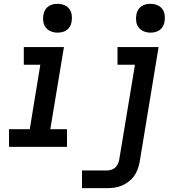

<svg xmlns="http://www.w3.org/2000/svg" viewBox="-20 -765 940 1000"><path d="M27 0V-92H135L190 -428H104V-520H313L242 -92H329V0ZM280 -595Q262 -595 245.5 -601.5Q229 -608 218.5 -621.5Q208 -635 205.5 -652.5Q203 -670 206 -688Q208 -701 214.5 -712.5Q221 -724 231.5 -731.5Q242 -739 254.5 -742Q267 -745 280 -745Q298 -745 314.5 -738.5Q331 -732 341 -718.5Q351 -705 353.5 -687.5Q356 -670 353 -652Q351 -639 344.5 -627.5Q338 -616 327.5 -608.5Q317 -601 304.5 -598Q292 -595 280 -595ZM407 215V123H536Q547 123 559 119.5Q571 116 580 108Q589 100 594 88.5Q599 77 601 66L683 -428H592V-520H806L707 81Q703 100 696 119Q689 138 677 154Q665 170 648 182.5Q631 195 612.5 202.5Q594 210 574.5 212.5Q555 215 536 215ZM764 -595Q746 -595 729.5 -601.5Q713 -608 702.5 -621.5Q692 -635 689.5 -652.5Q687 -670 690 -688Q692 -701 698.5 -712.5Q705 -724 715.5 -731.5Q726 -739 738.5 -742Q751 -745 764 -745Q782 -745 798.5 -738.5Q815 -732 825 -718.5Q835 -705 837.5 -687.5Q840 -670 837 -652Q835 -639 828.5 -627.5Q822 -616 811.5 -608.5Q801 -601 788.5 -598Q776 -595 764 -595Z"/></svg>

Font: Iosevka Etoile SmBdObl
Style: Regular
Weight: 600
Italic angle: -9°
Designer: Belleve Invis
Foundry: Belleve Invis
Version: Version 15.5.2; ttfautohint (v1.8.4)